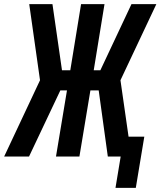

<svg xmlns="http://www.w3.org/2000/svg" viewBox="-49 -755 774 926"><path d="M508 151 533 0H471L427 -319H387L334 0H221L274 -319H242L91 0H-29L144 -368L92 -735H204L250 -416H290L342 -735H455L403 -416H435L585 -735H705L532 -368L571 -96H647L606 151Z"/></svg>

Font: Iosevka Custom
Style: Bold Italic
Weight: 700
Italic angle: -9°
Designer: Belleve Invis
Foundry: Belleve Invis
Version: Version 30.3.1; ttfautohint (v1.8.3)